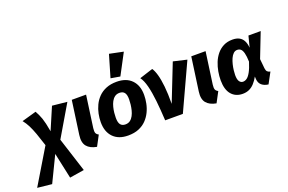

<svg xmlns="http://www.w3.org/2000/svg" viewBox="-215 -1309 2989 1993"><g transform="rotate(-20 1279.5 -313.0)"><path d="M6.1 -498.5 166 -543.8Q179.1 -519.2 189.4 -497.7Q199.7 -476.1 208.5 -450.5Q217.2 -424.9 225.7 -389.2Q234.1 -353.6 243.2 -300.5L308.2 -182.7L429.5 195.7L269.2 221.4L208.2 -62.5L144.1 -182.8Q118.1 -264.7 97.4 -322.4Q76.7 -380 55.4 -422Q34.1 -463.9 6.1 -498.5ZM243.2 -300.5 347.7 -544.5 511.6 -527.7 308.2 -182.7 208.2 -62.5 71 221.1 -88.6 204.2 144.1 -182.8Z M561.5 -531.6H719.5L670.4 -179Q666 -143.2 672.4 -126.1Q678.8 -108.9 701.8 -97.3L641.1 16.9Q567.4 3.5 533 -38.3Q498.5 -80.2 509.8 -162Z M987.4 17.2Q881.6 17.2 823.1 -43.1Q764.6 -103.4 764.6 -209.3Q764.6 -254.1 774.1 -301.4Q783.6 -348.7 804.7 -393Q825.8 -437.3 860.4 -472.5Q895 -507.7 944.8 -528.2Q994.5 -548.8 1061.7 -548.8Q1168.2 -548.8 1226.8 -488Q1285.5 -427.2 1284.8 -322.3Q1284.8 -278.4 1275.3 -230.8Q1265.9 -183.2 1244.6 -139.2Q1223.3 -95.2 1188.9 -59.7Q1154.5 -24.2 1104.6 -3.5Q1054.7 17.2 987.4 17.2ZM998.9 -101Q1030.1 -101 1051.5 -117.1Q1072.9 -133.1 1086.7 -159.4Q1100.5 -185.6 1108.1 -216.2Q1115.7 -246.9 1119.1 -277.5Q1122.5 -308.2 1122.5 -332.3Q1123.1 -384.4 1105 -407.5Q1087 -430.5 1050.2 -430.5Q1019.7 -430.5 998 -414.5Q976.3 -398.4 962.4 -372.2Q948.6 -345.9 940.9 -315.3Q933.1 -284.7 930 -254Q927 -223.4 927 -199.3Q927 -147.2 944.9 -124.1Q962.8 -101 998.9 -101ZM1015.7 -604 1087.5 -848.4 1240.4 -816.8 1118.4 -586.5Z M1306.7 -499.2 1455.2 -547.1Q1475.2 -519 1490.5 -465.5Q1505.7 -412 1514.3 -331.1Q1522.9 -250.2 1521.8 -137.5L1683.2 -547.8L1832.1 -513.1L1595.1 0H1399.8Q1393.3 -121 1382.7 -219.4Q1372.1 -317.7 1353.9 -389.1Q1335.7 -460.5 1306.7 -499.2Z M1881.5 -531.6H2039.5L1990.4 -179Q1986 -143.2 1992.4 -126.1Q1998.8 -108.9 2021.8 -97.3L1961.1 16.9Q1887.4 3.5 1853 -38.3Q1818.5 -80.2 1829.8 -162Z M2341.8 -548.8Q2386.2 -548.8 2415.7 -532.8Q2445.3 -516.8 2461.5 -485.5Q2477.7 -454.3 2481.3 -408.3L2513 -531.6H2648.4L2542.7 -259.8L2552.9 -154.6Q2555.9 -129.4 2566.8 -117.9Q2577.7 -106.4 2599.7 -102.3L2535.3 16.9Q2490.3 11.3 2462.7 -12.1Q2435.1 -35.5 2431.5 -78.5L2429.9 -108.7Q2407.6 -68.3 2381.5 -39.9Q2355.3 -11.4 2323.5 2.9Q2291.6 17.2 2252.5 17.2Q2174.2 17.2 2128.6 -36Q2083 -89.3 2083 -193.2Q2083 -238.8 2091.6 -288.3Q2100.3 -337.8 2118.9 -384.1Q2137.5 -430.4 2167.8 -467.4Q2198.1 -504.4 2241 -526.6Q2283.9 -548.8 2341.8 -548.8ZM2351.4 -431.5Q2327.2 -431.5 2309 -414.1Q2290.8 -396.7 2278.2 -368.6Q2265.6 -340.5 2257.7 -307.8Q2249.8 -275.2 2246.3 -244.8Q2242.7 -214.5 2242.7 -193.3Q2242.7 -142.7 2258.4 -121.4Q2274 -100 2297.7 -100Q2319.4 -100 2340.4 -114.7Q2361.4 -129.4 2382.8 -167.6Q2404.2 -205.8 2426 -274.9Q2424 -335.6 2415.1 -369.7Q2406.2 -403.7 2390.7 -417.6Q2375.2 -431.5 2351.4 -431.5Z"/></g></svg>

Font: Fira Sans Variable
Style: Italic
Weight: 397
Italic angle: -8°
Designer: Carrois Corporate & Edenspiekermann AG
Foundry: Carrois Corporate GbR & Edenspiekermann AG
Version: Version 4.202